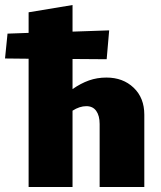

<svg xmlns="http://www.w3.org/2000/svg" viewBox="-56 -745 642 765"><path d="M519 -288V0H341V-251Q341 -284 327.5 -303Q314 -322 288 -322Q261 -322 233 -304V0H58V-511L-36 -512L-26 -611L58 -614V-696L233 -725V-619L379 -624L369 -509L233 -510V-390Q266 -413 298.5 -424.5Q331 -436 368 -436Q434 -436 476.5 -395.5Q519 -355 519 -288Z"/></svg>

Font: Ysabeau Heavy
Style: Regular
Weight: 800
Designer: Christian Thalmann (Catharsis Fonts)
Version: Version 0.003